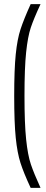

<svg xmlns="http://www.w3.org/2000/svg" viewBox="-20 -763 224 933"><path d="M49 -297Q49 -425 56.5 -499Q64 -573 80 -621.5Q96 -670 129 -743H177Q144 -672 129.5 -628.5Q115 -585 107 -509Q99 -433 99 -297Q99 -162 107 -85.5Q115 -9 130 35.5Q145 80 177 150H129Q95 77 79.5 28.5Q64 -20 56.5 -93.5Q49 -167 49 -297Z"/></svg>

Font: Saira Ultra Condensed Light
Style: Regular
Weight: 300
Width: 1
Designer: Hector Gatti with collaboration of the Omnibus-Type team
Foundry: Omnibus-Type
Version: Version 1.001; ttfautohint (v1.8)